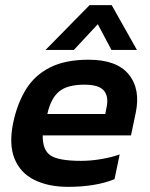

<svg xmlns="http://www.w3.org/2000/svg" viewBox="-20 -716 583 746"><path d="M157 -522 328 -696H414L512 -522H413L360 -622L267 -522ZM245 10Q168 10 113.5 -17Q59 -44 36.5 -99.5Q14 -155 31 -238Q47 -314 81 -369Q115 -424 174.5 -454Q234 -484 324 -484Q434 -484 480.5 -426.5Q527 -369 507 -276L489 -190H146Q145 -133 176.5 -112Q208 -91 295 -91Q333 -91 374 -98Q415 -105 445 -116L425 -20Q389 -5 343 2.5Q297 10 245 10ZM164 -273H389L394 -299Q403 -340 384 -363.5Q365 -387 308 -387Q241 -387 209 -360Q177 -333 164 -273Z"/></svg>

Font: Kanit Medium
Style: Italic
Weight: 500
Italic angle: -12°
Designer: Katatrad Team
Foundry: CadsonDemak
Version: Version 2.000; ttfautohint (v1.8.3)